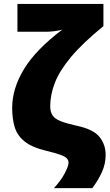

<svg xmlns="http://www.w3.org/2000/svg" viewBox="-20 -780 558 978"><path d="M518.1 8.8Q518.1 54.7 499.3 96.4Q480.5 138.2 450.2 178.2H254.9Q291 139.2 310.1 102.1Q329.1 64.9 329.1 49.8Q329.1 36.1 320.6 26.9Q312 17.6 287.6 8.5Q263.2 -0.5 214.8 -12.2Q141.6 -29.8 104.5 -60.1Q67.4 -90.3 54.7 -133.1Q42 -175.8 42 -230Q42 -329.1 102.5 -428.5Q163.1 -527.8 296.9 -628.9Q280.3 -624 256.6 -621.1Q232.9 -618.2 215.8 -618.2H68.8V-759.8H506.8V-647Q400.4 -560.1 341.6 -489.5Q282.7 -418.9 259.3 -357.9Q235.8 -296.9 235.8 -238.8Q235.8 -210 247.8 -192.1Q259.8 -174.3 289.6 -162.6Q319.3 -150.9 372.1 -139.2Q456.5 -121.1 487.3 -82Q518.1 -43 518.1 8.8Z"/></svg>

Font: Open Sans ExtraBold
Style: Regular
Weight: 800
Designer: Monotype Design Team
Foundry: Monotype Imaging Inc.
Version: Version 3.003; ttfautohint (v1.8.4)